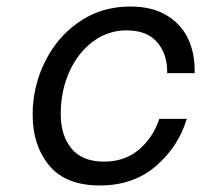

<svg xmlns="http://www.w3.org/2000/svg" viewBox="-20 -561 616 588"><path d="M80 -209Q80 -236 82 -249Q90 -325 128.5 -392Q167 -459 231.5 -500Q296 -541 379 -541Q448 -541 493 -512.5Q538 -484 558 -438Q578 -392 576 -337H492Q493 -395 461.5 -431.5Q430 -468 368 -468Q311 -468 265 -434Q219 -400 192.5 -341.5Q166 -283 166 -212Q166 -146 199 -106Q232 -66 299 -66Q361 -66 404.5 -102Q448 -138 468 -197H552Q526 -111 457 -52Q388 7 286 7Q181 7 130.5 -54.5Q80 -116 80 -209Z"/></svg>

Font: Be Vietnam
Style: Italic
Weight: 400
Italic angle: -9.33299°
Designer: Gabriel Lam
Foundry: TypeRant
Version: Version 3.000